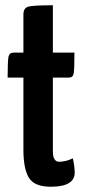

<svg xmlns="http://www.w3.org/2000/svg" viewBox="-20 -700 324 730"><path d="M69 -405H9Q9 -470 12.5 -485Q16 -500 32 -500H69V-645Q69 -670 88.5 -675Q108 -680 181 -680V-500H263Q263 -434 260 -419.5Q257 -405 241 -405H181V-133Q181 -117 182 -109Q183 -101 188.5 -93Q194 -85 205 -85Q230 -85 257 -98Q264 -65 264 -44Q264 10 173 10Q111 10 90 -24Q69 -58 69 -131Z"/></svg>

Font: Yanone Kaffeesatz Bold
Style: Regular
Weight: 700
Designer: Yanone (Cyrillic: Daniel Pouzeot)
Foundry: Yanone
Version: Version 1.003;PS 001.003;hotconv 1.0.88;makeotf.lib2.5.64775